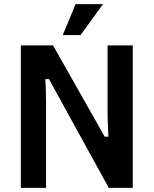

<svg xmlns="http://www.w3.org/2000/svg" viewBox="-20 -910 744 930"><path d="M81 -690H237L487 -248H505Q501 -332 501 -374V-690H623V0H507L217 -527H200Q203 -464 203 -401V0H81ZM346 -890H479L370 -740H284Z"/></svg>

Font: Mozilla Text BETA SemiBold
Style: Regular
Weight: 600
Designer: Studio DRAMA
Foundry: Studio DRAMA
Version: Version 0.100